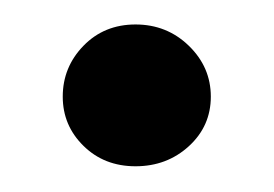

<svg xmlns="http://www.w3.org/2000/svg" viewBox="-20 -332 218 153"><path d="M30 -255Q30 -278.5 46.5 -295.5Q63 -312.5 88 -312.5Q113 -312.5 130.5 -295.5Q148 -278.5 148 -255Q148 -231.5 130.5 -215.5Q113 -199.5 88 -199.5Q63 -199.5 46.5 -215.8Q30 -232 30 -255Z"/></svg>

Font: Karla
Style: Regular
Weight: 400
Designer: Jonathan Pinhorn
Version: Version 2.004;gftools[0.9.33]